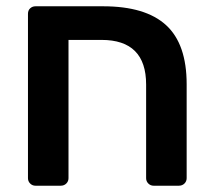

<svg xmlns="http://www.w3.org/2000/svg" viewBox="-20 -591 676 611"><path d="M76 -7C80.7 -2.3 86.3 0 93 0H173C180.3 0 186.3 -2.3 191 -7C195.7 -11.7 198 -17.3 198 -24V-464H303C397.7 -464 445 -416.7 445 -322V-24C445 -17.3 447.3 -11.7 452 -7C456.7 -2.3 462.3 0 469 0H549C556.3 0 562.3 -2.3 567 -7C571.7 -11.7 574 -17.3 574 -24V-323C574 -408.3 552.2 -471 508.5 -511C464.8 -551 398 -571 308 -571H93C86.3 -571 80.7 -568.8 76 -564.5C71.3 -560.2 69 -554.3 69 -547V-24C69 -17.3 71.3 -11.7 76 -7Z"/></svg>

Font: Rubik
Style: Regular
Weight: 500
Designer: Hubert & Fischer
Foundry: Hubert & Fischer
Version: Version 1.100